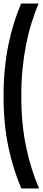

<svg xmlns="http://www.w3.org/2000/svg" viewBox="-21 -827 241 1082"><path d="M199 235H99Q76 181 58 123.5Q40 66 26.5 2.5Q13 -61 6 -132.5Q-1 -204 -1 -285Q-1 -366 6 -437.5Q13 -509 26 -573Q39 -637 57 -695Q75 -753 98 -807H196Q174 -753 156 -695Q138 -637 125.5 -573Q113 -509 106 -437.5Q99 -366 99 -285Q99 -204 106 -132.5Q113 -61 126.5 2.5Q140 66 158 123.5Q176 181 199 235Z"/></svg>

Font: Railway
Style: Regular
Weight: 400
Version: 1.000